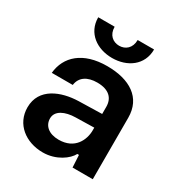

<svg xmlns="http://www.w3.org/2000/svg" viewBox="-174 -851 919 980"><g transform="rotate(30 285.5 -360.5)"><path d="M219.7 9.3C298.8 9.3 358.9 -36.6 377 -72.3H386.7L390.6 0H509.8V-362.3C509.8 -480 419.4 -537.1 285.6 -537.1C143.1 -537.1 66.4 -465.3 57.1 -365.7H180.7C187 -414.1 225.6 -439 283.7 -439C354 -439 384.8 -404.3 384.8 -354.5V-312.5L247.6 -309.1C147.5 -306.2 37.6 -265.1 37.6 -151.4C37.6 -53.2 118.7 9.3 219.7 9.3ZM120.6 -730C120.6 -636.7 196.8 -585 285.2 -585C373.5 -585 449.7 -636.7 449.7 -730H353C353 -681.6 321.3 -657.2 285.2 -657.2C249 -657.2 217.3 -681.6 217.3 -730ZM165.5 -160.2C165.5 -205.6 214.8 -228.5 277.3 -229.5L384.8 -231.9V-216.3C384.8 -159.2 352.1 -87.4 257.8 -87.4C198.2 -87.4 165.5 -118.2 165.5 -160.2Z"/></g></svg>

Font: Faust Sans Bold
Style: Regular
Weight: 700
Designer: Andreas Faust
Version: Version 1.003;Glyphs 3.1.2 (3151)